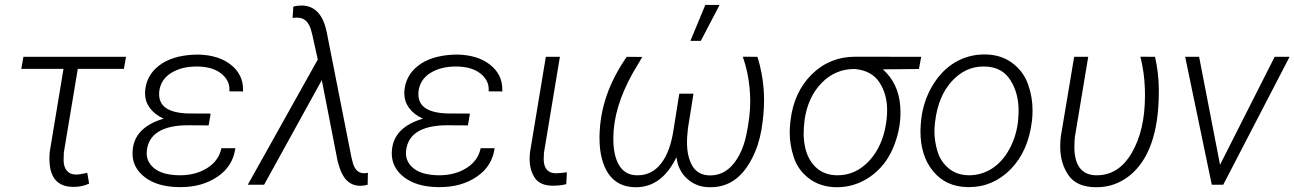

<svg xmlns="http://www.w3.org/2000/svg" viewBox="-20 -763 5346 793"><path d="M500.5 -528.3H76.7L67.9 -478.5H242.2L185.5 -136.2C184.6 -126 184.1 -116.7 184.1 -107.4C184.1 -30.8 216.3 7.8 280.3 8.8C281.7 8.8 283.2 8.8 285.2 8.8C308.1 8.8 329.1 4.4 348.1 -4.9L340.3 -49.3C320.3 -44.4 305.2 -42 294.9 -42C294.4 -42 293.5 -42 293 -42C260.3 -42.5 242.7 -65.4 242.7 -102.1L243.7 -133.3L301.3 -478.5H491.7Z M527.8 -140.6C527.3 -136.7 527.3 -133.3 527.3 -129.4C527.3 -89.8 544.4 -56.6 578.6 -30.8C612.3 -4.9 658.7 8.8 716.8 9.8C720.2 9.8 723.1 9.8 726.6 9.8C785.2 9.8 835.9 -4.4 878.4 -33.2C920.9 -62 945.3 -101.1 952.1 -150.9H894.5C887.2 -116.7 868.2 -89.4 836.4 -69.3C804.7 -49.3 767.1 -39.1 723.6 -39.1C722.2 -39.1 720.7 -39.1 719.2 -39.1C675.3 -40 642.1 -48.8 619.6 -65.9C597.2 -83 585.9 -104.5 585.9 -129.9C585.9 -133.3 585.9 -136.7 586.4 -140.6C593.8 -209 649.9 -245.6 756.8 -245.6L841.8 -245.1L850.1 -293.9L756.3 -294.4C676.8 -296.9 637.2 -323.2 637.2 -374C637.2 -377.4 637.2 -381.3 637.7 -385.3C641.6 -418 657.7 -443.4 686.5 -461.4C715.3 -479.5 750.5 -488.3 791.5 -488.3C793.5 -488.3 795.9 -488.3 797.9 -488.3C837.9 -487.3 869.6 -478 892.6 -460C916 -441.9 927.7 -419.9 927.7 -393.6C927.7 -390.6 927.2 -388.2 927.2 -385.7L983.9 -385.3C983.9 -388.2 983.9 -390.6 983.9 -393.6C983.9 -434.6 967.3 -468.8 934.1 -495.1C900.4 -522 856 -536.1 799.8 -537.6L777.8 -537.1C717.8 -533.7 670.4 -518.6 635.7 -491.2C600.6 -463.9 581.5 -427.7 579.1 -383.3C579.1 -381.3 579.1 -378.9 579.1 -377C579.1 -334.5 604.5 -296.4 655.8 -272.9C575.2 -249 532.2 -205.1 527.8 -140.6Z M1224.6 -740.2C1213.4 -740.2 1202.6 -738.8 1191.4 -735.4L1188.5 -689L1200.2 -689.9H1211.9C1237.3 -688.5 1254.9 -671.9 1264.2 -640.6L1270 -618.7L1292.5 -517.1L1003.4 0H1070.8L1309.1 -432.1L1374.5 -97.2C1384.3 -59.1 1397 -32.7 1412.1 -18.1C1427.2 -2.9 1446.3 4.4 1468.8 4.4C1477.5 4.4 1487.3 2.9 1498.5 0L1499.5 -49.3L1489.7 -47.9C1487.8 -47.9 1485.8 -47.4 1483.9 -47.4C1461.4 -47.4 1445.8 -61.5 1437.5 -89.4L1431.2 -114.7L1329.6 -629.4C1314.9 -703.1 1279.8 -740.2 1224.6 -740.2Z M1598.6 -140.6C1598.1 -136.7 1598.1 -133.3 1598.1 -129.4C1598.1 -89.8 1615.2 -56.6 1649.4 -30.8C1683.1 -4.9 1729.5 8.8 1787.6 9.8C1791 9.8 1793.9 9.8 1797.4 9.8C1856 9.8 1906.7 -4.4 1949.2 -33.2C1991.7 -62 2016.1 -101.1 2022.9 -150.9H1965.3C1958 -116.7 1939 -89.4 1907.2 -69.3C1875.5 -49.3 1837.9 -39.1 1794.4 -39.1C1793 -39.1 1791.5 -39.1 1790 -39.1C1746.1 -40 1712.9 -48.8 1690.4 -65.9C1668 -83 1656.7 -104.5 1656.7 -129.9C1656.7 -133.3 1656.7 -136.7 1657.2 -140.6C1664.6 -209 1720.7 -245.6 1827.6 -245.6L1912.6 -245.1L1920.9 -293.9L1827.1 -294.4C1747.6 -296.9 1708 -323.2 1708 -374C1708 -377.4 1708 -381.3 1708.5 -385.3C1712.4 -418 1728.5 -443.4 1757.3 -461.4C1786.1 -479.5 1821.3 -488.3 1862.3 -488.3C1864.3 -488.3 1866.7 -488.3 1868.7 -488.3C1908.7 -487.3 1940.4 -478 1963.4 -460C1986.8 -441.9 1998.5 -419.9 1998.5 -393.6C1998.5 -390.6 1998 -388.2 1998 -385.7L2054.7 -385.3C2054.7 -388.2 2054.7 -390.6 2054.7 -393.6C2054.7 -434.6 2038.1 -468.8 2004.9 -495.1C1971.2 -522 1926.8 -536.1 1870.6 -537.6L1848.6 -537.1C1788.6 -533.7 1741.2 -518.6 1706.5 -491.2C1671.4 -463.9 1652.3 -427.7 1649.9 -383.3C1649.9 -381.3 1649.9 -378.9 1649.9 -377C1649.9 -334.5 1675.3 -296.4 1726.6 -272.9C1646 -249 1603 -205.1 1598.6 -140.6Z M2234.4 -528.3 2168.9 -133.3C2168 -124 2167.5 -115.2 2167.5 -106.9C2167.5 -75.2 2174.8 -49.3 2189 -28.3C2203.1 -7.3 2227.1 3.4 2260.7 3.9C2262.7 3.9 2265.1 3.9 2267.1 3.9C2283.7 3.9 2301.3 2 2318.8 -2.4L2321.3 -51.3C2300.3 -48.8 2285.6 -47.4 2276.9 -47.4C2275.9 -47.4 2275.4 -47.4 2274.4 -47.4C2243.2 -48.3 2227.1 -66.4 2225.6 -102.1L2226.6 -131.8L2292.5 -528.3Z M2831.5 -594.2H2874.5L2952.1 -742.7H2893.1ZM2568.4 -528.3C2494.1 -420.4 2458 -314.9 2456.1 -199.7C2456.1 -197.3 2456.1 -194.8 2456.1 -192.4C2456.1 -131.3 2468.3 -82.5 2492.7 -45.9C2517.6 -9.8 2553.2 8.8 2600.6 10.3C2602.5 10.3 2604.5 10.3 2606.4 10.3C2678.2 10.3 2733.9 -31.2 2773.9 -113.8C2778.3 -76.7 2793.5 -46.9 2818.4 -24.4C2843.3 -2 2873.5 9.8 2909.7 10.3C2911.6 10.3 2913.1 10.3 2915 10.3C2988.8 10.3 3045.4 -29.3 3085.9 -108.4C3105 -145 3117.7 -185.1 3125 -227.5C3131.8 -270 3135.7 -309.6 3135.7 -346.2C3135.7 -362.8 3135.3 -379.9 3133.8 -397C3130.4 -440.9 3122.1 -484.9 3108.4 -528.3L3047.9 -528.8C3063 -485.8 3072.3 -441.9 3076.2 -396.5C3077.6 -378.9 3078.6 -361.3 3078.6 -344.2C3078.6 -302.7 3073.2 -256.8 3062.5 -206.5C3052.2 -156.2 3033.7 -115.2 3007.8 -84.5C2981.9 -53.7 2950.7 -38.6 2913.6 -38.6C2912.6 -38.6 2912.1 -38.6 2911.1 -38.6C2878.9 -39.1 2855.5 -51.8 2840.3 -76.7C2825.2 -101.6 2817.4 -134.8 2817.4 -175.8C2817.4 -181.6 2817.4 -187.5 2817.9 -193.8L2821.3 -232.9L2844.2 -376H2785.6L2762.7 -232.9C2745.1 -104.5 2690.4 -39.1 2615.2 -39.1C2612.8 -39.1 2609.9 -39.1 2607.4 -39.1C2551.3 -41 2519 -86.4 2513.7 -168.5C2513.2 -176.3 2513.2 -184.1 2513.2 -191.9C2513.2 -275.4 2539.6 -364.7 2592.8 -460L2632.8 -527.8Z M3784.7 -528.3 3512.7 -528.8C3441.9 -528.8 3382.3 -504.4 3333 -456.1C3283.7 -407.2 3254.4 -344.2 3245.1 -266.6L3243.7 -254.4C3242.2 -240.7 3241.7 -227.5 3241.7 -214.8C3241.7 -181.6 3247.1 -147.5 3258.8 -112.8C3270 -78.1 3291 -49.3 3320.8 -26.4C3350.6 -3.4 3387.2 8.8 3430.7 10.3C3432.6 10.3 3435.1 10.3 3437 10.3C3485.8 10.3 3531.2 -3.9 3573.2 -32.7C3614.7 -61.5 3646.5 -100.6 3667.5 -149.4C3688.5 -198.2 3699.2 -247.6 3699.2 -297.9C3699.2 -306.2 3698.7 -314.9 3698.2 -323.7C3693.8 -386.7 3669.9 -437.5 3626.5 -476.6L3775.4 -478ZM3299.3 -203.6C3299.3 -206.1 3299.3 -209 3299.3 -211.9C3299.3 -227.1 3300.3 -245.6 3303.2 -268.6C3312.5 -331.5 3335.9 -381.8 3373.5 -420.4C3411.1 -459 3456.1 -478 3508.3 -478C3508.8 -478 3509.8 -478 3510.7 -478C3558.1 -473.6 3591.8 -454.6 3612.8 -421.9C3633.8 -389.2 3644 -351.6 3644 -308.6C3644 -297.4 3643.6 -285.2 3642.1 -272.9L3640.1 -256.8C3630.9 -191.9 3607.4 -139.6 3570.3 -99.1C3533.2 -59.1 3489.7 -39.1 3439.5 -39.1C3437.5 -39.1 3435.5 -39.1 3433.6 -39.1C3393.1 -40.5 3361.3 -55.7 3337.9 -84.5C3314 -113.3 3301.3 -152.8 3299.3 -203.6Z M3783.2 -252.4 3781.7 -224.6C3781.7 -223.1 3781.7 -222.2 3781.7 -220.7C3781.7 -152.8 3799.3 -97.2 3834.5 -55.2C3869.6 -12.7 3917 8.8 3976.1 9.8C3978 9.8 3980.5 9.8 3982.4 9.8C4048.8 9.8 4106 -15.1 4154.8 -64.5C4203.1 -114.3 4232.4 -180.7 4242.2 -264.2L4243.2 -273.4C4244.1 -285.2 4244.6 -296.9 4244.6 -308.1C4244.6 -343.8 4238.8 -378.9 4226.1 -414.6C4213.9 -449.7 4192.4 -479 4161.6 -502.4C4130.9 -525.4 4093.3 -537.6 4049.8 -538.1C4047.9 -538.1 4045.9 -538.1 4044.4 -538.1C4002 -538.1 3962.4 -527.3 3925.3 -505.9C3888.2 -483.9 3856.9 -452.1 3831.5 -409.7C3806.2 -367.2 3790.5 -320.3 3784.7 -269ZM3842.3 -261.2C3850.6 -330.6 3873.5 -385.7 3910.6 -426.8C3948.2 -467.8 3991.2 -488.3 4041 -488.3C4043 -488.3 4044.9 -488.3 4046.9 -488.3C4094.7 -487.3 4129.9 -468.8 4152.8 -432.6C4175.8 -396.5 4187 -354.5 4187 -307.1C4187 -296.4 4186.5 -284.7 4185.5 -272.9L4184.1 -256.8C4178.7 -215.8 4166.5 -178.2 4147.5 -144.5C4109.9 -76.7 4050.3 -39.1 3982.4 -39.1C3981.4 -39.1 3980 -39.1 3979 -39.1C3946.3 -40 3919.4 -49.8 3897.5 -68.4C3875.5 -86.9 3860.4 -109.9 3852.1 -137.7C3843.8 -165.5 3839.4 -192.4 3839.4 -218.8C3839.4 -229.5 3839.8 -240.7 3841.3 -252.4Z M4416.5 -528.3 4361.3 -198.7C4359.9 -184.6 4358.9 -170.4 4358.9 -157.7C4358.9 -112.3 4370.1 -72.8 4392.6 -40C4414.6 -7.3 4451.7 9.3 4503.9 10.3C4505.9 10.3 4507.8 10.3 4509.8 10.3C4560.1 10.3 4605.5 -5.9 4645.5 -37.6C4725.6 -102.1 4766.1 -218.3 4766.1 -382.8C4766.1 -388.2 4766.1 -393.1 4766.1 -398.4C4765.6 -441.9 4760.3 -485.4 4750.5 -528.3L4689.9 -528.8C4700.7 -486.3 4707 -442.9 4708.5 -398.4C4709 -388.2 4709 -378.4 4709 -368.7C4709 -272.9 4690.9 -194.3 4654.8 -132.3C4618.7 -69.8 4570.3 -39.1 4510.7 -39.1C4508.8 -39.1 4507.3 -39.1 4505.4 -39.1C4455.1 -40.5 4426.3 -70.3 4418.9 -127.4L4417.5 -144C4417.5 -148.4 4417.5 -153.3 4417.5 -157.7C4417.5 -170.9 4418 -184.1 4419.4 -196.8L4474.6 -528.3Z M4932.6 -528.3H4875L4984.9 0H5032.2L5306.2 -528.3H5244.6L5019 -82.5Z"/></svg>

Font: Roboto Light
Style: Italic
Weight: 300
Italic angle: -12°
Designer: Google
Version: Version 2.137; 2017